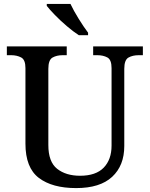

<svg xmlns="http://www.w3.org/2000/svg" viewBox="-20 -951 765 981"><path d="M369 10Q247 10 178.5 -42Q110 -94 110 -217V-603Q110 -646 88 -657.5Q66 -669 37 -669H15V-714H321V-669H300Q270 -669 248.5 -657Q227 -645 227 -599V-210Q227 -124 272 -88.5Q317 -53 389 -53Q470 -53 510 -94.5Q550 -136 550 -207V-603Q550 -646 528.5 -657.5Q507 -669 477 -669H456V-714H710V-669H689Q658 -669 636.5 -657Q615 -645 615 -599V-205Q615 -105 553 -47.5Q491 10 369 10ZM383 -771Q355 -789 321.5 -817.5Q288 -846 260 -875Q232 -904 219 -921V-931H340Q356 -897 382 -855Q408 -813 430 -784V-771Z"/></svg>

Font: Noto Serif Tamil Medium
Style: Regular
Weight: 500
Designer: Indian Type Foundry, Tom Grace, and the Monotype Design Team
Foundry: Monotype Imaging Inc.
Version: Version 2.004; ttfautohint (v1.8.4.7-5d5b)